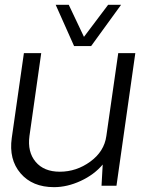

<svg xmlns="http://www.w3.org/2000/svg" viewBox="-20 -770 625 796"><path d="M287.1 -579.1 210.9 -750H265.1L328.1 -617.2L428.2 -750H481.9L357.9 -579.1ZM541 -549.8 462.9 0H400.9L405.8 -87.9Q370.6 -45.9 314.7 -20Q258.8 5.9 204.1 5.9Q114.3 5.9 65.2 -51.5Q16.1 -108.9 28.8 -198.2L79.1 -549.8H150.9L102.1 -206.1Q93.3 -140.1 127.7 -99.1Q162.1 -58.1 228 -58.1Q296.9 -58.1 354.5 -100.1Q412.1 -142.1 420.9 -206.1L470.2 -549.8Z"/></svg>

Font: Oakes Grotesk
Style: Light Italic
Weight: 300
Designer: Samuel Oakes
Foundry: Samuel Oakes
Version: Version 1.0 | wf-rip DC20170320